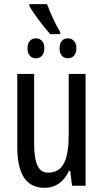

<svg xmlns="http://www.w3.org/2000/svg" viewBox="-20 -892 496 922"><path d="M206 -872H121V-863C143 -824 186 -768 221 -728H269V-738C245 -777 220 -834 206 -872ZM152 -708C129 -708 112 -692 112 -660C112 -628 129 -612 152 -612C175 -612 193 -628 193 -660C193 -692 175 -708 152 -708ZM306 -708C283 -708 266 -692 266 -660C266 -628 283 -612 306 -612C328 -612 347 -628 347 -660C347 -692 328 -708 306 -708ZM391 -537H310V-251C310 -123 284 -63 210 -63C165 -63 144 -107 144 -202V-537H63V-187C63 -67 98 10 195 10C246 10 288 -19 311 -72H317L326 0H391Z"/></svg>

Font: Noto Sans UI Condensed
Style: Regular
Weight: 400
Width: 3
Designer: Monotype Design Team
Foundry: Monotype Imaging Inc.
Version: Version 1.901